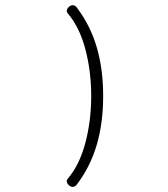

<svg xmlns="http://www.w3.org/2000/svg" viewBox="-20 -647 645 737"><path d="M259.3 70.3Q250.5 70.3 243.4 63Q236.3 55.7 236.3 47.9Q236.3 43.5 239.3 40Q285.6 -14.2 307.9 -99.4Q330.1 -184.6 330.1 -278.3Q330.1 -372.1 307.9 -457.3Q285.6 -542.5 239.3 -596.7Q236.3 -600.6 236.3 -604.5Q236.3 -612.3 243.4 -619.6Q250.5 -627 259.3 -627Q268.1 -627 274.4 -618.7Q326.7 -549.8 351.3 -465.8Q376 -381.8 376 -278.3Q376 -174.8 351.3 -90.8Q326.7 -6.8 274.4 62Q268.1 70.3 259.3 70.3Z"/></svg>

Font: Cutive Mono
Style: Regular
Weight: 400
Designer: Vernon Adams
Foundry: Vernon Adams
Version: Version 1.110; ttfautohint (v1.8.4.7-5d5b)